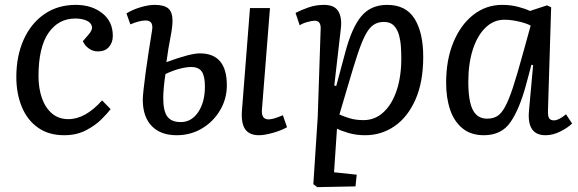

<svg xmlns="http://www.w3.org/2000/svg" viewBox="-20 -541 2374 788"><path d="M291 -521Q356 -521 399.5 -487Q443 -453 443 -394Q443 -366 427 -348Q411 -330 382 -330Q361 -330 344.5 -342Q328 -354 320 -372L341 -396Q361 -418 357 -433.5Q353 -449 334 -457Q315 -465 289 -465Q220 -465 179 -406Q138 -347 138 -228Q138 -180 151.5 -140Q165 -100 192.5 -76Q220 -52 261 -52Q330 -52 399 -129L434 -93Q422 -77 396.5 -51.5Q371 -26 332.5 -6Q294 14 243 14Q180 14 136 -17Q92 -48 69.5 -102.5Q47 -157 47 -225Q47 -311 77 -378Q107 -445 162 -483Q217 -521 291 -521Z M705 14Q639 14 602.5 -24Q566 -62 566 -132Q566 -143 569 -172Q572 -201 577.5 -241.5Q583 -282 590 -327.5Q597 -373 604 -416Q611 -457 578 -457Q553 -457 515 -441L499 -486Q525 -502 557.5 -511.5Q590 -521 615 -521Q654 -521 671 -506Q688 -491 688 -456Q688 -430 679.5 -387.5Q671 -345 663 -286Q715 -305 748 -313.5Q781 -322 800 -322Q911 -322 911 -191Q911 -135 883 -88Q855 -41 808.5 -13.5Q762 14 705 14ZM1043 14Q1003 14 986 -11Q969 -36 973 -88L1006 -508H1088L1055 -91Q1052 -51 1082 -51Q1091 -51 1104 -54.5Q1117 -58 1141 -68L1158 -19Q1136 -6 1101 4Q1066 14 1043 14ZM722 -40Q766 -40 793.5 -81Q821 -122 821 -186Q821 -229 808 -247.5Q795 -266 765 -266Q744 -266 716 -258.5Q688 -251 659 -237Q655 -211 652.5 -184.5Q650 -158 650 -138Q650 -86 666.5 -63Q683 -40 722 -40Z M1296 -421Q1298 -456 1272 -456Q1261 -456 1241 -450.5Q1221 -445 1210 -437L1193 -488Q1216 -500 1246 -510.5Q1276 -521 1310 -521Q1352 -521 1368 -495.5Q1384 -470 1379 -425L1352 -190L1360 -188L1397 -326Q1424 -428 1463 -474.5Q1502 -521 1569 -521Q1646 -521 1681.5 -464Q1717 -407 1717 -308Q1717 -204 1685 -132Q1653 -60 1599 -23Q1545 14 1479 14Q1442 14 1411 5Q1380 -4 1363 -13L1351 166L1444 176L1439 224L1282 227L1266 215L1284 -61ZM1556 -451Q1531 -451 1513 -439Q1495 -427 1479.5 -397.5Q1464 -368 1447 -316.5Q1430 -265 1407 -186L1373 -71Q1391 -63 1415.5 -55.5Q1440 -48 1472 -48Q1519 -48 1554 -80.5Q1589 -113 1608 -170Q1627 -227 1627 -301Q1627 -322 1625.5 -347.5Q1624 -373 1617.5 -397Q1611 -421 1596.5 -436Q1582 -451 1556 -451Z M2229 -90Q2228 -65 2233.5 -56Q2239 -47 2254 -47Q2273 -47 2303 -72L2328 -34Q2312 -18 2281 -2Q2250 14 2219 14Q2142 14 2151 -86L2168 -274L2161 -275L2139 -193Q2112 -93 2075 -39.5Q2038 14 1966 14Q1913 14 1878.5 -14Q1844 -42 1827.5 -90.5Q1811 -139 1811 -201Q1811 -296 1841 -368Q1871 -440 1923 -480.5Q1975 -521 2041 -521Q2076 -521 2106.5 -513Q2137 -505 2155 -496L2225 -519L2242 -511ZM1979 -54Q2003 -54 2020 -64Q2037 -74 2052.5 -102Q2068 -130 2085 -181.5Q2102 -233 2125 -317L2158 -436Q2139 -446 2108 -453Q2077 -460 2050 -460Q2006 -460 1972.5 -427.5Q1939 -395 1920.5 -337.5Q1902 -280 1902 -205Q1902 -126 1920.5 -90Q1939 -54 1979 -54Z"/></svg>

Font: Literata 12pt
Style: Italic
Weight: 400
Italic angle: -2°
Designer: Latin by Veronika Burian and Jose Scaglione. Greek by Irene Vlachou. Cyrillic by Vera Evstafieva
Foundry: TypeTogether
Version: Version 3.002